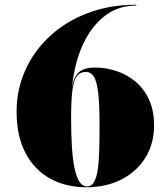

<svg xmlns="http://www.w3.org/2000/svg" viewBox="-20 -780 700 810"><path d="M344 10Q258.5 10 192.2 -26.2Q126 -62.5 88 -133.8Q50 -205 50 -310Q50 -401 86 -482.2Q122 -563.5 188.8 -626Q255.5 -688.5 348.5 -724.2Q441.5 -760 555 -760V-756.5Q486 -756.5 434.5 -721.8Q383 -687 348.5 -627.8Q314 -568.5 297 -494.2Q280 -420 280 -341.5V-280Q280 -211.5 283.5 -158.2Q287 -105 295 -68.2Q303 -31.5 315.8 -12.5Q328.5 6.5 347 6.5Q365.5 6.5 376 -10.8Q386.5 -28 391.8 -60.8Q397 -93.5 398.5 -141.2Q400 -189 400 -250Q400 -341.5 394 -390.5Q388 -439.5 375.2 -458Q362.5 -476.5 343 -476.5Q317.5 -476.5 304 -458.5Q290.5 -440.5 285.2 -397.5Q280 -354.5 280 -280H277Q277 -353 282.2 -400.8Q287.5 -448.5 309.2 -471.8Q331 -495 381 -495Q426.5 -495 470.8 -480.5Q515 -466 551 -436.2Q587 -406.5 608.5 -360.2Q630 -314 630 -250Q630 -175 594.2 -116.2Q558.5 -57.5 494 -23.8Q429.5 10 344 10Z"/></svg>

Font: Bodoni Moda 48pt Black
Style: Regular
Weight: 900
Designer: Owen Earl
Foundry: indestructible type
Version: Version 2.004